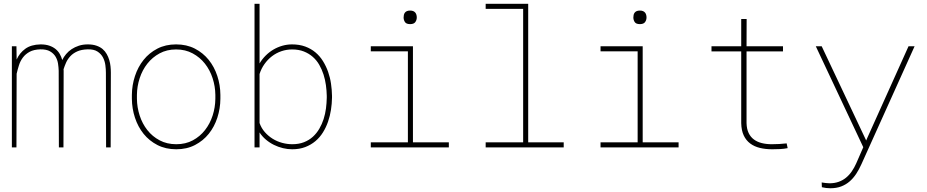

<svg xmlns="http://www.w3.org/2000/svg" viewBox="-20 -770 4841 1003"><path d="M65.9 -528.3 66.9 -459Q82 -493.2 112.1 -515.1Q142.1 -537.1 191.9 -538.1Q218.3 -538.1 237.5 -531.5Q256.8 -524.9 270.5 -513.7Q284.2 -502.4 292.5 -487.5Q300.8 -472.7 305.2 -456.5Q313 -472.7 325.2 -487.3Q337.4 -502 354.2 -513.2Q371.1 -524.4 392.1 -531.2Q413.1 -538.1 438.5 -538.1Q464.4 -538.1 483.6 -531.5Q502.9 -524.9 516.1 -513.7Q529.3 -502.4 537.6 -487.5Q545.9 -472.7 550.8 -456.3Q555.7 -439.9 557.4 -422.9Q559.1 -405.8 559.1 -390.6L558.1 0H534.2L533.2 -390.6Q533.2 -407.7 530.5 -429.2Q527.8 -450.7 518.1 -469.5Q508.3 -488.3 489.3 -500.7Q470.2 -513.2 437.5 -512.2Q405.3 -511.2 383.5 -501.5Q361.8 -491.7 347.7 -476.6Q333.5 -461.4 325.4 -443.4Q317.4 -425.3 312 -408.2Q312 -405.8 312.3 -404.1Q312.5 -402.3 312.5 -400.4L311.5 0H287.6L286.6 -400.4Q286.1 -417.5 283.2 -437.3Q280.3 -457 270.3 -473.9Q260.3 -490.7 241.5 -501.7Q222.7 -512.7 190.9 -512.2Q156.7 -511.2 135 -499.5Q113.3 -487.8 99.6 -469.5Q85.9 -451.2 78.9 -428.7Q71.8 -406.2 66.9 -384.8L65.9 0H42V-528.3Z M668.9 -274.4Q669.4 -325.2 685.1 -372.8Q700.7 -420.4 730 -457Q759.3 -493.7 802 -515.9Q844.7 -538.1 899.9 -538.1Q955.1 -538.1 997.8 -516.1Q1040.5 -494.1 1070.1 -457.5Q1099.6 -420.9 1115.2 -373.3Q1130.9 -325.7 1131.3 -274.4V-253.9Q1130.9 -203.1 1115.5 -155.5Q1100.1 -107.9 1070.8 -71.3Q1041.5 -34.7 998.8 -12.5Q956.1 9.8 900.9 9.8Q845.7 9.8 802.7 -12.2Q759.8 -34.2 730.2 -70.8Q700.7 -107.4 685.1 -155Q669.4 -202.6 668.9 -253.9ZM695.3 -253.9Q695.8 -209 709.7 -166.3Q723.6 -123.5 749.8 -90.3Q775.9 -57.1 814 -36.9Q852.1 -16.6 900.9 -16.6Q949.7 -16.6 987.3 -36.9Q1024.9 -57.1 1051 -90.6Q1077.1 -124 1090.8 -166.5Q1104.5 -209 1105 -253.9V-274.4Q1104.5 -318.8 1090.6 -361.6Q1076.7 -404.3 1050.5 -437.5Q1024.4 -470.7 986.3 -491.2Q948.2 -511.7 899.9 -511.7Q851.6 -511.7 813.7 -491.2Q775.9 -470.7 749.8 -437.5Q723.6 -404.3 709.7 -361.6Q695.8 -318.8 695.3 -274.4Z M1714.4 -259.3Q1713.9 -228.5 1709 -196.5Q1704.1 -164.6 1693.8 -134.8Q1683.6 -105 1667.2 -78.6Q1650.9 -52.2 1627.7 -32.7Q1604.5 -13.2 1574.5 -1.7Q1544.4 9.8 1506.3 9.8Q1482.4 9.8 1458 3.9Q1433.6 -2 1410.9 -13.2Q1388.2 -24.4 1368.9 -40.8Q1349.6 -57.1 1335.9 -78.1V0H1309.6V-750H1335.9V-438.5Q1349.1 -460.9 1367.7 -479.5Q1386.2 -498 1408.2 -511Q1430.2 -523.9 1454.8 -531Q1479.5 -538.1 1505.4 -538.1Q1543.9 -538.1 1574.5 -526.9Q1605 -515.6 1627.9 -496.3Q1650.9 -477.1 1667.2 -450.7Q1683.6 -424.3 1694.1 -394.5Q1704.6 -364.7 1709.2 -332.8Q1713.9 -300.8 1714.4 -269.5ZM1687 -269.5Q1686.5 -296.4 1682.6 -325Q1678.7 -353.5 1670.2 -380.4Q1661.6 -407.2 1647.9 -431.2Q1634.3 -455.1 1614 -472.9Q1593.8 -490.7 1567.1 -501.2Q1540.5 -511.7 1505.9 -511.7Q1476.6 -511.7 1449.7 -502.4Q1422.9 -493.2 1400.6 -476.1Q1378.4 -459 1361.6 -435.3Q1344.7 -411.6 1335.9 -383.3V-127.4Q1345.2 -100.6 1363.5 -79.8Q1381.8 -59.1 1404.8 -44.9Q1427.7 -30.8 1454.1 -23.7Q1480.5 -16.6 1506.8 -16.6Q1541 -16.6 1567.9 -27.1Q1594.7 -37.6 1614.5 -55.7Q1634.3 -73.7 1648.2 -97.7Q1662.1 -121.6 1670.7 -148.4Q1679.2 -175.3 1682.9 -203.6Q1686.5 -231.9 1687 -259.3Z M1917 -528.3H2137.2V-26.4H2324.7V0H1917V-26.4H2110.8V-502H1917ZM2088.4 -678.7Q2088.4 -685.5 2089.8 -692.1Q2091.3 -698.7 2095.2 -703.9Q2099.1 -709 2105.7 -711.9Q2112.3 -714.8 2122.6 -714.8Q2132.3 -714.8 2138.9 -711.9Q2145.5 -709 2149.7 -703.9Q2153.8 -698.7 2155.5 -692.1Q2157.2 -685.5 2157.2 -678.7Q2157.2 -665.5 2149.7 -654.8Q2142.1 -644 2122.6 -644Q2102.5 -644 2095.5 -654.8Q2088.4 -665.5 2088.4 -678.7Z M2517.1 -750H2739.3V-26.4H2924.8V0H2517.1V-26.4H2712.9V-723.6H2517.1Z M3117.2 -528.3H3337.4V-26.4H3524.9V0H3117.2V-26.4H3311V-502H3117.2ZM3288.6 -678.7Q3288.6 -685.5 3290 -692.1Q3291.5 -698.7 3295.4 -703.9Q3299.3 -709 3305.9 -711.9Q3312.5 -714.8 3322.8 -714.8Q3332.5 -714.8 3339.1 -711.9Q3345.7 -709 3349.9 -703.9Q3354 -698.7 3355.7 -692.1Q3357.4 -685.5 3357.4 -678.7Q3357.4 -665.5 3349.9 -654.8Q3342.3 -644 3322.8 -644Q3302.7 -644 3295.7 -654.8Q3288.6 -665.5 3288.6 -678.7Z M3880.4 -670.9 3879.9 -528.3H4070.3V-501.5H3879.9V-126.5Q3880.9 -95.7 3890.9 -75Q3900.9 -54.2 3918.5 -41.3Q3936 -28.3 3959.7 -22.5Q3983.4 -16.6 4011.7 -16.6Q4051.3 -16.6 4089.4 -21L4094.7 3.9Q4074.7 7.8 4054.7 8.8Q4034.7 9.8 4014.2 9.8Q3979 9.8 3949.7 2.7Q3920.4 -4.4 3898.9 -20.5Q3877.4 -36.6 3865.2 -62.5Q3853 -88.4 3852.1 -126.5V-501.5H3696.8V-528.3H3852.1V-670.9Z M4504.9 -36.1 4511.2 -50.8 4726.1 -528.3H4757.8L4480 87.9Q4467.8 115.2 4452.9 137.9Q4438 160.6 4418.7 177.5Q4399.4 194.3 4374.5 203.9Q4349.6 213.4 4317.4 213.4Q4295.9 213.4 4273.4 208L4272.5 183.1Q4282.2 184.6 4292.5 186Q4302.7 187.5 4313 187.5Q4339.4 187.5 4360.8 179.9Q4382.3 172.4 4399.4 158.4Q4416.5 144.5 4429.7 125.2Q4442.9 106 4453.1 83L4489.7 -1L4241.7 -528.3H4272.5Z"/></svg>

Font: Roboto Mono Thin
Style: Regular
Weight: 250
Designer: Google
Version: Version 2.000985; 2015; ttfautohint (v1.3)